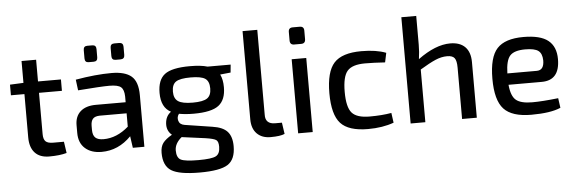

<svg xmlns="http://www.w3.org/2000/svg" viewBox="-54 -880 3777 1260"><g transform="rotate(-5 1834.5 -250.0)"><path d="M345 -79 356 -4Q310 9 241 9Q179 9 146.5 -26.5Q114 -62 114 -128V-413H25V-483L114 -487V-631H210V-488H361V-413H210V-141Q210 -107 224.5 -93Q239 -79 274 -79Z M585 -585H552Q527 -585 527 -612V-666Q527 -693 552 -693H585Q611 -693 611 -666V-612Q611 -585 585 -585ZM762 -585H730Q704 -585 704 -612V-666Q704 -693 730 -693H762Q789 -693 789 -666V-612Q789 -585 762 -585ZM467 -407 458 -478Q590 -501 695 -501Q784 -501 826 -465Q868 -429 868 -340V0H792L781 -77Q697 9 586 9Q518 9 477.5 -27Q437 -63 437 -129V-180Q437 -238 473 -270Q509 -302 575 -302H771V-340Q770 -385 750 -402Q730 -419 674 -419Q619 -419 467 -407ZM535 -167V-141Q535 -105 552 -89Q569 -73 606 -73Q693 -73 771 -141V-229H593Q561 -228 548 -212.5Q535 -197 535 -167Z M1474 -436 1405 -429Q1422 -395 1422 -344Q1422 -261 1374.5 -224.5Q1327 -188 1210 -188Q1156 -188 1113 -196Q1097 -175 1104.5 -150Q1112 -125 1144 -120L1324 -92Q1393 -82 1422.5 -49Q1452 -16 1452 47Q1452 134 1401 167Q1350 200 1216 200Q1081 200 1029 167.5Q977 135 977 50Q977 9 995 -15Q1013 -39 1055 -63Q1020 -92 1023.5 -140.5Q1027 -189 1062 -214Q998 -247 998 -343Q998 -429 1045 -465Q1092 -501 1211 -501Q1284 -501 1327 -488H1479ZM1210 -261Q1278 -261 1305 -279.5Q1332 -298 1332 -344Q1332 -391 1305.5 -409Q1279 -427 1210 -427Q1140 -427 1113 -409Q1086 -391 1086 -344Q1086 -299 1113.5 -280Q1141 -261 1210 -261ZM1274 -21 1117 -42Q1071 -4 1071 42Q1071 90 1098.5 104Q1126 118 1215 118Q1301 118 1329 103.5Q1357 89 1357 42Q1357 8 1342 -2.5Q1327 -13 1274 -21Z M1673 -700V-141Q1672 -110 1688 -94.5Q1704 -79 1736 -79H1781L1792 -4Q1763 9 1699 9Q1642 9 1609 -24.5Q1576 -58 1576 -119V-700Z M1906 -696H1952Q1980 -696 1980 -668V-612Q1980 -583 1952 -583H1906Q1878 -583 1878 -612V-668Q1878 -696 1906 -696ZM1977 0H1881V-488H1977Z M2502 -80 2511 -15Q2437 12 2341 12Q2213 12 2160.5 -45.5Q2108 -103 2108 -244Q2108 -385 2160.5 -443Q2213 -501 2341 -501Q2439 -501 2503 -476L2490 -414Q2415 -419 2358 -419Q2274 -419 2241.5 -382Q2209 -345 2209 -244Q2209 -143 2241.5 -106Q2274 -69 2358 -69Q2440 -69 2502 -80Z M2720 -700V-511Q2720 -462 2713 -416Q2829 -501 2926 -501Q2990 -501 3024 -466.5Q3058 -432 3058 -366V0H2961V-338Q2961 -384 2947.5 -401.5Q2934 -419 2899 -419Q2861 -419 2821.5 -402Q2782 -385 2719 -347V0H2622V-700Z M3503 -197H3284Q3291 -121 3323.5 -95Q3356 -69 3430 -69Q3495 -69 3601 -81L3610 -17Q3544 12 3417 12Q3289 12 3235.5 -46Q3182 -104 3182 -245Q3182 -387 3234.5 -444Q3287 -501 3408 -501Q3520 -501 3571 -460Q3622 -419 3622 -337Q3622 -197 3503 -197ZM3283 -272H3477Q3525 -272 3525 -337Q3524 -382 3499.5 -400.5Q3475 -419 3413 -419Q3341 -419 3313 -388.5Q3285 -358 3283 -272Z"/></g></svg>

Font: Exo 2.0 Medium
Style: Regular
Weight: 500
Designer: Natanael Gama
Version: Version 1.001;PS 001.001;hotconv 1.0.70;makeotf.lib2.5.58329